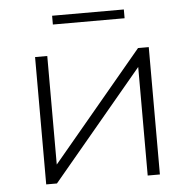

<svg xmlns="http://www.w3.org/2000/svg" viewBox="-50 -734 782 784"><g transform="rotate(-5 341.0 -342.0)"><path d="M108 -522H158V-77L530 -522H574V0H524V-445L152 0H108ZM192 -684H486V-648H192Z"/></g></svg>

Font: Montserrat Atlas Light
Style: Regular
Weight: 300
Designer: Julieta Ulanovsky
Foundry: Julieta Ulanovsky
Version: Version 7.200